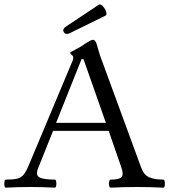

<svg xmlns="http://www.w3.org/2000/svg" viewBox="-21 -860 787 883"><path d="M6 3Q1 3 -0.5 -6Q-2 -15 -0.5 -24.5Q1 -34 6 -34Q38 -34 56.5 -38Q75 -42 86.5 -55.5Q98 -69 110 -97L313 -581Q316 -587 316 -595Q316 -602 309 -607.5Q302 -613 302 -617Q302 -620 324 -631Q335 -637 346 -643Q357 -649 372 -660Q398 -677 406 -677Q418 -677 424 -656Q431 -631 437 -611.5Q443 -592 450 -575L628 -90Q640 -56 664.5 -45Q689 -34 730 -34Q735 -34 736.5 -24.5Q738 -15 736.5 -6Q735 3 730 3Q669 0 610 0Q548 0 488 3Q483 3 481 -6Q479 -15 481 -24.5Q483 -34 488 -34Q526 -34 537.5 -45Q549 -56 537 -90L479 -258H223L155 -88Q141 -55 160 -44.5Q179 -34 231 -34Q236 -34 237.5 -24.5Q239 -15 237.5 -6Q236 3 231 3Q175 0 119 0Q63 0 6 3ZM237 -295H466L363 -588H354ZM287 -704Q276 -704 271 -715Q266 -726 281 -737L433 -838Q441 -843 451.5 -832Q462 -821 467 -806.5Q472 -792 464 -788L301 -708Q293 -704 287 -704Z"/></svg>

Font: Junicode SmExp
Style: Regular
Weight: 400
Width: 6
Designer: Peter S. Baker
Version: Version 2.205; ttfautohint (v1.8.4)